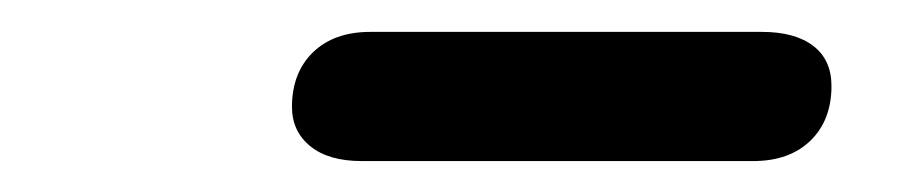

<svg xmlns="http://www.w3.org/2000/svg" viewBox="-20 -714 579 121"><path d="M164 -646.6Q164 -668.1 177.2 -681Q190.5 -693.9 213.3 -693.9H460.1Q481 -693.9 492.5 -685.1Q504 -676.3 504 -659.8Q504 -638.3 490.8 -625.4Q477.5 -612.5 454.7 -612.5H207.9Q187 -612.5 175.5 -621.9Q164 -631.3 164 -646.6Z"/></svg>

Font: SN Pro Thin
Style: Italic
Weight: 200
Italic angle: -9°
Designer: Tobias Whetton
Foundry: Supernotes
Version: Version 1.003;Glyphs 3.3 (3324)